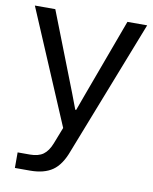

<svg xmlns="http://www.w3.org/2000/svg" viewBox="-80 -585 649 813"><g transform="rotate(10 245.0 -179.0)"><path d="M40 167V100.1H92.8Q128.9 100.1 149.9 85Q170.9 69.8 184.1 36.1L211.9 -35.2L3.9 -524.9H91.8L224.1 -186L249 -120.1H252.9L276.9 -186L401.9 -524.9H486.8L259.8 56.2Q237.8 116.7 201.7 141.8Q165.5 167 105 167Z"/></g></svg>

Font: Lumene Sans
Style: Regular
Weight: 400
Designer: Deni Anggara
Version: Version 1.003;Glyphs 3.1.2 (3151)